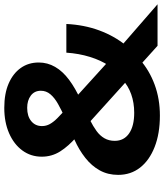

<svg xmlns="http://www.w3.org/2000/svg" viewBox="45 -801 767 897"><g transform="rotate(-90 428.5 -352.5)"><path d="M337 11Q253 11 190.5 -13.5Q128 -38 94 -81.5Q60 -125 60 -184Q60 -232 81 -270Q102 -308 139.5 -337.5Q177 -367 224 -388L261 -407L239 -377Q194 -416 169.5 -455Q145 -494 145 -541Q145 -592 174 -631.5Q203 -671 254.5 -693.5Q306 -716 373 -716Q440 -716 487 -695.5Q534 -675 559.5 -639Q585 -603 585 -555Q585 -514 564.5 -478.5Q544 -443 504.5 -413.5Q465 -384 410 -359L417 -387L590 -230L570 -227Q595 -264 611 -315.5Q627 -367 631 -426H765Q761 -343 735 -272.5Q709 -202 665 -148L658 -173L857 0H663L572 -82H598Q548 -38 481.5 -13.5Q415 11 337 11ZM350 -109Q397 -109 436.5 -123Q476 -137 505 -164V-138L288 -334L346 -331L317 -316Q287 -301 265 -285Q243 -269 231 -248Q219 -227 219 -200Q219 -157 253.5 -133Q288 -109 350 -109ZM373 -609Q334 -609 311 -590Q288 -571 288 -540Q288 -520 297.5 -503Q307 -486 325 -468Q343 -450 368 -427L328 -433Q363 -449 391.5 -465Q420 -481 436.5 -500.5Q453 -520 453 -545Q453 -575 430.5 -592Q408 -609 373 -609Z"/></g></svg>

Font: Nunito Sans 10pt SemiExpanded ExtraBold
Style: Regular
Weight: 800
Width: 6
Designer: Vernon Adams
Foundry: Vernon Adams
Version: Version 3.101;gftools[0.9.27]